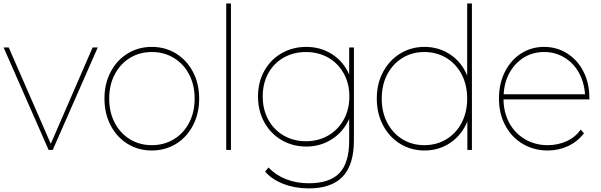

<svg xmlns="http://www.w3.org/2000/svg" viewBox="-27 -844 3382 1081"><path d="M270 0H246.7L-6.7 -576.7H22.2L258.9 -34.4L494.4 -576.7H523.3Z M561.1 -288.9Q561.1 -373.3 596.1 -439.4Q631.1 -505.6 691.7 -542.8Q752.2 -580 827.8 -580Q903.3 -580 963.9 -542.8Q1024.4 -505.6 1059.4 -439.4Q1094.4 -373.3 1094.4 -288.9Q1094.4 -204.4 1059.4 -137.8Q1024.4 -71.1 963.9 -33.9Q903.3 3.3 827.8 3.3Q752.2 3.3 691.7 -33.9Q631.1 -71.1 596.1 -137.8Q561.1 -204.4 561.1 -288.9ZM1068.9 -288.9Q1068.9 -365.6 1037.8 -425Q1006.7 -484.4 951.7 -517.8Q896.7 -551.1 827.8 -551.1Q758.9 -551.1 704.4 -517.8Q650 -484.4 618.9 -425Q587.8 -365.6 587.8 -288.9Q587.8 -212.2 618.9 -152.8Q650 -93.3 704.4 -60Q758.9 -26.7 827.8 -26.7Q896.7 -26.7 951.7 -60Q1006.7 -93.3 1037.8 -152.8Q1068.9 -212.2 1068.9 -288.9Z M1273.3 -824.4V0H1246.7V-824.4Z M1711.1 216.7Q1634.4 216.7 1569.4 191.7Q1504.4 166.7 1465.6 122.2L1484.4 98.9Q1525.6 142.2 1583.9 165Q1642.2 187.8 1711.1 187.8Q1828.9 187.8 1883.9 130.6Q1938.9 73.3 1938.9 -51.1V-174.4Q1906.7 -102.2 1842.2 -60.6Q1777.8 -18.9 1697.8 -18.9Q1621.1 -18.9 1558.9 -55Q1496.7 -91.1 1461.1 -155.6Q1425.6 -220 1425.6 -301.1Q1425.6 -381.1 1461.1 -445Q1496.7 -508.9 1558.9 -544.4Q1621.1 -580 1697.8 -580Q1778.9 -580 1843.3 -538.3Q1907.8 -496.7 1938.9 -424.4V-576.7H1965.6V-54.4Q1965.6 84.4 1902.2 150.6Q1838.9 216.7 1711.1 216.7ZM1940 -301.1Q1940 -373.3 1908.3 -430.6Q1876.7 -487.8 1821.1 -519.4Q1765.6 -551.1 1695.6 -551.1Q1625.6 -551.1 1570 -519.4Q1514.4 -487.8 1483.3 -431.1Q1452.2 -374.4 1452.2 -301.1Q1452.2 -227.8 1483.3 -170.6Q1514.4 -113.3 1570 -81.1Q1625.6 -48.9 1695.6 -48.9Q1765.6 -48.9 1821.1 -81.1Q1876.7 -113.3 1908.3 -170.6Q1940 -227.8 1940 -301.1Z M2630 0H2604.4V-160Q2572.2 -83.3 2508.3 -40Q2444.4 3.3 2363.3 3.3Q2287.8 3.3 2226.7 -33.9Q2165.6 -71.1 2130 -137.8Q2094.4 -204.4 2094.4 -288.9Q2094.4 -373.3 2130 -439.4Q2165.6 -505.6 2226.7 -542.8Q2287.8 -580 2363.3 -580Q2443.3 -580 2507.8 -537.2Q2572.2 -494.4 2603.3 -418.9V-824.4H2630ZM2603.3 -288.9Q2603.3 -365.6 2572.2 -425Q2541.1 -484.4 2486.1 -517.8Q2431.1 -551.1 2362.2 -551.1Q2293.3 -551.1 2238.9 -517.8Q2184.4 -484.4 2153.3 -425Q2122.2 -365.6 2122.2 -288.9Q2122.2 -212.2 2153.3 -152.8Q2184.4 -93.3 2238.9 -60Q2293.3 -26.7 2362.2 -26.7Q2431.1 -26.7 2486.1 -60Q2541.1 -93.3 2572.2 -152.8Q2603.3 -212.2 2603.3 -288.9Z M3292.2 -284.4H2807.8Q2808.9 -208.9 2841.1 -150.6Q2873.3 -92.2 2930 -59.4Q2986.7 -26.7 3056.7 -26.7Q3113.3 -26.7 3162.8 -48.9Q3212.2 -71.1 3242.2 -114.4L3261.1 -93.3Q3223.3 -45.6 3170.6 -21.1Q3117.8 3.3 3056.7 3.3Q2978.9 3.3 2916.1 -33.9Q2853.3 -71.1 2817.8 -137.8Q2782.2 -204.4 2782.2 -288.9Q2782.2 -373.3 2815.6 -439.4Q2848.9 -505.6 2906.7 -542.8Q2964.4 -580 3036.7 -580Q3107.8 -580 3166.1 -543.3Q3224.4 -506.7 3257.8 -441.7Q3291.1 -376.7 3291.1 -294.4ZM2808.9 -313.3H3266.7Q3262.2 -381.1 3231.7 -435.6Q3201.1 -490 3150 -520.6Q3098.9 -551.1 3036.7 -551.1Q2973.3 -551.1 2923.3 -520.6Q2873.3 -490 2842.8 -436.1Q2812.2 -382.2 2808.9 -313.3Z"/></svg>

Font: Paperlogy 1 Thin
Style: Regular
Weight: 250
Designer: redesigned by Lee Juim, glyphs from Gmarket Sans & Montserrat
Foundry: PT&
Version: Version 1.001